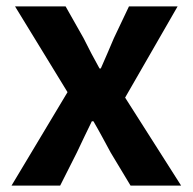

<svg xmlns="http://www.w3.org/2000/svg" viewBox="-20 -580 602 600"><path d="M16 0 191 -292 27 -560H185L241 -461Q253 -437 265.5 -413Q278 -389 291 -366H295Q305 -389 315.5 -413Q326 -437 336 -461L383 -560H535L371 -275L546 0H388L326 -103Q313 -127 299.5 -152Q286 -177 272 -201H267Q255 -177 243.5 -152.5Q232 -128 220 -103L168 0Z"/></svg>

Font: Chiron Sans HK TT
Style: Bold
Weight: 700
Designer: Ryoko NISHIZUKA 西塚涼子 (kana, bopomofo & ideographs); Paul D. Hunt (Latin, Greek & Cyrillic); Sandoll Communications 산돌커뮤니
Foundry: Adobe
Version: Version 2.022;hotconv 1.0.109;makeotfexe 2.5.65596